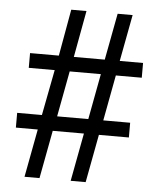

<svg xmlns="http://www.w3.org/2000/svg" viewBox="-52 -759 664 804"><g transform="rotate(5 280.5 -357.0)"><path d="M81 0 119 -202H27V-264H131L168 -456H59V-518H180L215 -714H279L243 -518H373L410 -714H473L436 -518H534V-456H425L389 -264H502V-202H376L338 0H275L313 -202H182L144 0ZM195 -264H326L362 -456H231Z"/></g></svg>

Font: Noto Serif Hebrew Medium
Style: Regular
Weight: 500
Version: Version 2.003